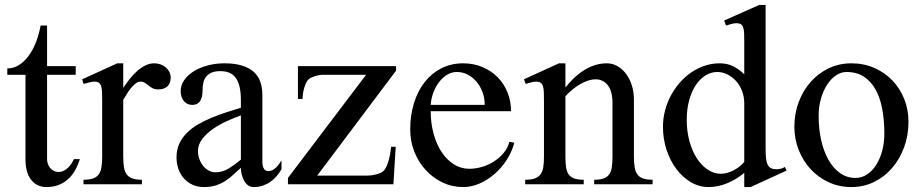

<svg xmlns="http://www.w3.org/2000/svg" viewBox="-20 -738 3692 769"><path d="M9.3 -438.5V-463.9Q34.2 -463.9 55.7 -477.3Q77.1 -490.7 94.5 -514.2Q111.8 -537.6 124 -568.8Q136.2 -600.1 142.6 -635.7H168.5V-473.1H283.2V-438.5H168.5V-100.6Q168.5 -90.3 171.9 -81.1Q175.3 -71.8 181.4 -64.7Q187.5 -57.6 195.8 -53.5Q204.1 -49.3 213.9 -49.3Q225.6 -49.3 235.1 -54Q244.6 -58.6 252.4 -66.2Q260.3 -73.7 266.1 -82.8Q272 -91.8 275.9 -100.6H299.8Q292 -75.7 280.3 -55.2Q268.6 -34.7 252.2 -20Q235.8 -5.4 214.6 2.9Q193.4 11.2 166.5 11.2Q145 11.2 129.4 2.9Q113.8 -5.4 103 -20Q92.3 -34.7 87.2 -55.2Q82 -75.7 82 -100.6V-438.5Z M389.2 -333Q389.2 -353.5 388.7 -368.2Q388.2 -382.8 385.3 -392.3Q382.3 -401.9 376.2 -406.5Q370.1 -411.1 358.4 -411.1Q350.1 -411.1 339.8 -408.4Q329.6 -405.8 314.5 -401.9L309.1 -420.4L449.7 -484.4H473.6V-385.7Q486.3 -405.3 500.7 -423.3Q515.1 -441.4 530.8 -454.8Q546.4 -468.3 563.2 -476.3Q580.1 -484.4 597.7 -484.4Q611.3 -484.4 623.3 -480Q635.3 -475.6 644.3 -467.8Q653.3 -460 658.4 -449.7Q663.6 -439.5 663.6 -427.7Q663.6 -404.3 650.6 -392.1Q637.7 -379.9 614.3 -379.9Q599.6 -379.9 590.8 -384.8Q582 -389.6 575 -395.5Q567.9 -401.4 560.5 -406.2Q553.2 -411.1 542.5 -411.1Q534.2 -411.1 525.9 -405.5Q517.6 -399.9 508.8 -390.1Q500 -380.4 491.2 -366.9Q482.4 -353.5 473.6 -337.9V-109.9Q473.6 -85 476.6 -67.6Q479.5 -50.3 487.8 -39.3Q496.1 -28.3 510.5 -23.2Q524.9 -18.1 548.3 -18.1V0H314.5V-18.1Q337.9 -18.1 352.5 -23.2Q367.2 -28.3 375.2 -39.3Q383.3 -50.3 386.2 -67.6Q389.2 -85 389.2 -109.9Z M944.8 -275.9Q917.5 -266.1 887.2 -252.2Q856.9 -238.3 831.5 -220.5Q806.2 -202.6 789.6 -180.7Q772.9 -158.7 772.9 -133.3Q772.9 -115.7 778.8 -100.1Q784.7 -84.5 794.4 -72.8Q804.2 -61 816.7 -54.4Q829.1 -47.9 842.3 -47.9Q871.1 -47.9 895.8 -63Q920.4 -78.1 944.8 -98.6ZM1030.8 -89.4Q1030.8 -74.2 1036.4 -63.5Q1042 -52.7 1054.2 -52.7Q1063.5 -52.7 1070.8 -56.4Q1078.1 -60.1 1084.5 -65.9Q1090.8 -71.8 1096.4 -79.3Q1102.1 -86.9 1107.4 -95.2V-60.1Q1099.1 -45.9 1088.4 -33Q1077.6 -20 1063.7 -10.3Q1049.8 -0.5 1033 5.4Q1016.1 11.2 996.1 11.2Q982.9 11.2 973.1 3.9Q963.4 -3.4 957.3 -14.9Q951.2 -26.4 948 -39.8Q944.8 -53.2 944.8 -65.9Q929.7 -52.7 915.3 -39.1Q900.9 -25.4 883.8 -14.2Q866.7 -2.9 845.7 4.2Q824.7 11.2 796.9 11.2Q771.5 11.2 751.2 2Q731 -7.3 716.6 -23.4Q702.1 -39.6 694.6 -61.3Q687 -83 687 -107.9Q687 -138.7 698.2 -162.8Q709.5 -187 729 -206.3Q748.5 -225.6 774.2 -240.2Q799.8 -254.9 828.4 -266.8Q856.9 -278.8 887 -288.3Q917 -297.9 944.8 -306.6V-335.9Q944.8 -369.1 939.2 -391.6Q933.6 -414.1 922.9 -427.7Q912.1 -441.4 897 -447.3Q881.8 -453.1 862.3 -453.1Q840.3 -453.1 826.7 -446.8Q813 -440.4 805.2 -430.2Q797.4 -419.9 794.4 -406.7Q791.5 -393.6 791.5 -379.9Q791.5 -367.7 789.8 -356.4Q788.1 -345.2 783.4 -336.7Q778.8 -328.1 770.8 -323Q762.7 -317.9 749.5 -317.9Q739.3 -317.9 730.7 -322Q722.2 -326.2 716.3 -333.5Q710.4 -340.8 707 -350.8Q703.6 -360.8 703.6 -372.6Q703.6 -396.5 717.8 -417Q731.9 -437.5 755.9 -452.4Q779.8 -467.3 811.5 -475.8Q843.3 -484.4 878.9 -484.4Q920.4 -484.4 949.5 -475.3Q978.5 -466.3 996.6 -450Q1014.6 -433.6 1022.7 -410.2Q1030.8 -386.7 1030.8 -358.4Z M1133.3 -25.4 1446.3 -438.5H1275.9Q1258.3 -438.5 1241.2 -432.9Q1224.1 -427.2 1215.8 -420.4Q1210.9 -415.5 1206.5 -407Q1202.1 -398.4 1199 -387.7Q1195.8 -377 1193.8 -365.2Q1191.9 -353.5 1191.9 -341.8H1173.3V-473.1H1566.4V-455.1L1250.5 -34.7H1451.2Q1468.3 -34.7 1486.1 -39.3Q1503.9 -43.9 1513.2 -50.8Q1519.5 -55.2 1524.9 -65.2Q1530.3 -75.2 1534.7 -88.9Q1539.1 -102.5 1542 -118.4Q1544.9 -134.3 1546.4 -149.9H1564.9L1555.7 0H1133.3Z M1921.4 -317.9Q1921.4 -344.7 1912.6 -368.7Q1903.8 -392.6 1888.7 -410.6Q1873.5 -428.7 1853.3 -439.2Q1833 -449.7 1809.6 -449.7Q1789.6 -449.7 1771.7 -439.2Q1753.9 -428.7 1739.7 -410.6Q1725.6 -392.6 1716.3 -368.7Q1707 -344.7 1705.1 -317.9ZM1835 11.2Q1791 11.2 1752.4 -7.1Q1713.9 -25.4 1685.1 -56.9Q1656.2 -88.4 1639.6 -130.1Q1623 -171.9 1623 -219.2Q1623 -276.9 1638.2 -325.4Q1653.3 -374 1681.2 -409.4Q1709 -444.8 1748 -464.6Q1787.1 -484.4 1835 -484.4Q1877.4 -484.4 1912.8 -469.2Q1948.2 -454.1 1973.6 -428.2Q1999 -402.3 2012.9 -367.2Q2026.9 -332 2026.9 -292.5H1705.1Q1705.1 -244.6 1716.6 -202.6Q1728 -160.6 1748.5 -129.4Q1769 -98.1 1797.4 -80.1Q1825.7 -62 1859.4 -62Q1886.7 -62 1913.1 -70.3Q1939.5 -78.6 1961.4 -93.3Q1983.4 -107.9 1999 -127.7Q2014.6 -147.5 2020 -169.9L2040 -166.5Q2030.3 -129.9 2009.5 -97.7Q1988.8 -65.4 1960.9 -41.3Q1933.1 -17.1 1900.6 -2.9Q1868.2 11.2 1835 11.2Z M2158.7 -333Q2158.7 -353.5 2158.2 -368.2Q2157.7 -382.8 2154.8 -392.3Q2151.9 -401.9 2145.5 -406.5Q2139.2 -411.1 2127.4 -411.1Q2119.1 -411.1 2109.4 -408.7Q2099.6 -406.2 2085.4 -401.9L2078.6 -420.4L2218.8 -484.4H2244.6V-387.7Q2322.3 -484.4 2410.6 -484.4Q2433.1 -484.4 2452.9 -473.1Q2472.7 -461.9 2487.3 -442.4Q2502 -422.9 2510.5 -396.5Q2519 -370.1 2519 -339.8V-109.9Q2519 -85 2522 -67.6Q2524.9 -50.3 2533 -39.3Q2541 -28.3 2555.7 -23.2Q2570.3 -18.1 2593.8 -18.1V0H2359.9V-18.1Q2383.3 -18.1 2397.5 -23.2Q2411.6 -28.3 2419.7 -39.3Q2427.7 -50.3 2430.4 -67.6Q2433.1 -85 2433.1 -109.9V-325.2Q2433.1 -372.6 2414.3 -396.5Q2395.5 -420.4 2365.2 -420.4Q2351.6 -420.4 2336.2 -415.5Q2320.8 -410.6 2304.9 -401.6Q2289.1 -392.6 2273.7 -380.1Q2258.3 -367.7 2244.6 -352.5V-109.9Q2244.6 -85 2247.3 -67.6Q2250 -50.3 2257.8 -39.3Q2265.6 -28.3 2280 -23.2Q2294.4 -18.1 2317.9 -18.1V0H2083.5V-18.1Q2106.9 -18.1 2121.6 -23.2Q2136.2 -28.3 2144.5 -39.3Q2152.8 -50.3 2155.8 -67.6Q2158.7 -85 2158.7 -109.9Z M2960.9 -323.7Q2960.9 -351.6 2951.7 -374.8Q2942.4 -397.9 2927 -414.6Q2911.6 -431.2 2892.3 -440.4Q2873 -449.7 2853 -449.7Q2827.6 -449.7 2805.2 -435.5Q2782.7 -421.4 2766.1 -396Q2749.5 -370.6 2740 -335.4Q2730.5 -300.3 2730.5 -257.8Q2730.5 -213.4 2741 -174.1Q2751.5 -134.8 2770 -105.5Q2788.6 -76.2 2813.7 -59.1Q2838.9 -42 2867.7 -42Q2880.9 -42 2893.8 -45.9Q2906.7 -49.8 2918.9 -56.2Q2931.2 -62.5 2941.9 -71Q2952.6 -79.6 2960.9 -89.4ZM2960.9 -45.9Q2930.2 -19.5 2892.8 -4.2Q2855.5 11.2 2817.9 11.2Q2780.3 11.2 2747.1 -8.3Q2713.9 -27.8 2689 -61Q2664.1 -94.2 2649.7 -137.9Q2635.3 -181.6 2635.3 -230.5Q2635.3 -262.7 2643.3 -294.2Q2651.4 -325.7 2666.3 -354Q2681.2 -382.3 2701.9 -406.2Q2722.7 -430.2 2748 -447.5Q2773.4 -464.8 2802.2 -474.6Q2831.1 -484.4 2862.3 -484.4Q2894 -484.4 2918 -471.9Q2941.9 -459.5 2960.9 -440.4V-568.4Q2960.9 -588.4 2960.4 -602.8Q2960 -617.2 2957 -626.7Q2954.1 -636.2 2947.8 -640.6Q2941.4 -645 2929.7 -645Q2921.4 -645 2911.6 -642.6Q2901.9 -640.1 2887.7 -635.7L2880.4 -655.8L3021 -718.3H3046.4V-141.1Q3046.4 -117.7 3048.3 -102.1Q3050.3 -86.4 3055.4 -77.1Q3060.5 -67.9 3069.1 -64Q3077.6 -60.1 3090.8 -60.1Q3097.7 -60.1 3106.4 -62Q3115.2 -64 3123.5 -69.3L3130.4 -54.7L2986.3 11.2H2960.9Z M3406.7 -25.4Q3432.1 -25.4 3453.1 -39.6Q3474.1 -53.7 3489.5 -77.9Q3504.9 -102.1 3513.4 -134.3Q3522 -166.5 3522 -203.1Q3522 -254.4 3513.9 -299.3Q3505.9 -344.2 3487.8 -377.7Q3469.7 -411.1 3440.7 -430.4Q3411.6 -449.7 3370.1 -449.7Q3348.1 -449.7 3327.9 -435.8Q3307.6 -421.9 3292.2 -397.9Q3276.9 -374 3267.8 -342Q3258.8 -310.1 3258.8 -273.9Q3258.8 -222.7 3268.8 -177.5Q3278.8 -132.3 3297.9 -98.4Q3316.9 -64.5 3344.2 -44.9Q3371.6 -25.4 3406.7 -25.4ZM3390.1 11.2Q3340.8 11.2 3299.1 -8.1Q3257.3 -27.3 3226.8 -60.3Q3196.3 -93.3 3179 -137.2Q3161.6 -181.2 3161.6 -230.5Q3161.6 -283.2 3179 -329.3Q3196.3 -375.5 3226.8 -409.9Q3257.3 -444.3 3299.1 -464.4Q3340.8 -484.4 3390.1 -484.4Q3439.5 -484.4 3481.4 -466.1Q3523.4 -447.8 3554 -416Q3584.5 -384.3 3601.6 -341.6Q3618.7 -298.8 3618.7 -250.5Q3618.7 -196.8 3601.6 -149.4Q3584.5 -102.1 3554 -66.2Q3523.4 -30.3 3481.4 -9.5Q3439.5 11.2 3390.1 11.2Z"/></svg>

Font: Khmer Busra Bunong
Style: Regular
Weight: 400
Designer: D. Kanjahn
Version: Version 7.100; 2014